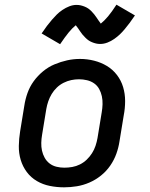

<svg xmlns="http://www.w3.org/2000/svg" viewBox="-20 -793 640 821"><path d="M254 8Q223 8 193 2Q163 -4 137.5 -19Q112 -34 94.5 -57.5Q77 -81 68.5 -109.5Q60 -138 60.5 -169Q61 -200 66 -231L84 -341Q88 -368 97.5 -395Q107 -422 124 -445.5Q141 -469 164 -488Q187 -507 213.5 -518Q240 -529 267 -535Q294 -541 322 -541Q353 -541 382.5 -533.5Q412 -526 437 -511Q462 -496 480 -472.5Q498 -449 506.5 -420.5Q515 -392 515 -361Q515 -330 509 -299L491 -189Q487 -162 477.5 -135.5Q468 -109 451.5 -85Q435 -61 412 -42.5Q389 -24 362.5 -12.5Q336 -1 308.5 3.5Q281 8 254 8ZM255 -76Q272 -76 289 -79Q306 -82 322 -90Q338 -98 351 -110.5Q364 -123 373.5 -138Q383 -153 388.5 -169.5Q394 -186 397 -203L415 -313Q418 -330 418.5 -347.5Q419 -365 415.5 -381.5Q412 -398 404 -412.5Q396 -427 382.5 -436.5Q369 -446 352 -450Q335 -454 318 -454Q301 -454 284.5 -450.5Q268 -447 252 -439Q236 -431 223 -418.5Q210 -406 201 -391Q192 -376 186.5 -360Q181 -344 178 -327L160 -217Q157 -200 156.5 -182.5Q156 -165 159.5 -149Q163 -133 171 -118.5Q179 -104 192 -94Q205 -84 221.5 -80Q238 -76 255 -76Q255 -76 255 -76Q255 -76 255 -76ZM237 -604 158 -650Q170 -668 181 -682.5Q192 -697 202.5 -709Q213 -721 223 -731Q233 -741 247 -750.5Q261 -760 276.5 -766Q292 -772 307 -772Q317 -772 325.5 -770Q334 -768 342.5 -764.5Q351 -761 357.5 -756.5Q364 -752 371 -745Q378 -738 383 -731.5Q388 -725 392.5 -718.5Q397 -712 402 -704.5Q407 -697 411 -692Q426 -704 442 -723Q458 -742 478 -773L557 -727Q545 -709 534 -694.5Q523 -680 513 -668Q503 -656 492.5 -646Q482 -636 468.5 -626.5Q455 -617 439.5 -611Q424 -605 408 -605Q399 -605 390.5 -607Q382 -609 373.5 -612.5Q365 -616 358.5 -620.5Q352 -625 345 -632Q338 -639 332.5 -645.5Q327 -652 323 -658.5Q319 -665 313.5 -672.5Q308 -680 304 -685Q289 -673 273.5 -654Q258 -635 237 -604Z"/></svg>

Font: Iosevka Curly Slab MdExObl
Style: Regular
Weight: 500
Width: 7
Italic angle: -9°
Monospace: yes
Designer: Belleve Invis
Foundry: Belleve Invis
Version: Version 11.1.0; ttfautohint (v1.8.3)